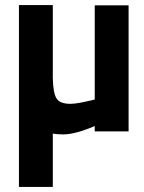

<svg xmlns="http://www.w3.org/2000/svg" viewBox="-20 -520 570 760"><path d="M55 220V-500H189V-212Q190 -154 203 -131.5Q216 -109 259 -109Q274 -109 298 -113.5Q322 -118 338 -122L355 -126V-499H489V0H355V-21Q277 12 231 12Q208 12 189 9V220Z"/></svg>

Font: TitilliumText22L Xb
Style: Bold
Weight: 400
Designer: Campivisivi
Foundry: Campivisivi
Version: 1.000